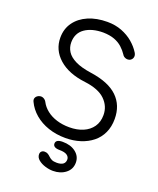

<svg xmlns="http://www.w3.org/2000/svg" viewBox="-182 -899 1025 1245"><g transform="rotate(20 331.0 -276.5)"><path d="M340 10Q276 10 221.5 -8.5Q167 -27 127 -61Q87 -95 66 -140Q58 -156 65.5 -169.5Q73 -183 91 -188Q105 -192 118.5 -185Q132 -178 139 -164Q154 -135 183 -112Q212 -89 252 -76.5Q292 -64 340 -64Q393 -64 434 -81.5Q475 -99 498.5 -132.5Q522 -166 522 -214Q522 -275 477 -319Q432 -363 336 -375Q219 -389 153 -447.5Q87 -506 87 -591Q87 -652 119.5 -697Q152 -742 209 -766.5Q266 -791 340 -791Q395 -791 440 -773.5Q485 -756 518.5 -727.5Q552 -699 573 -665Q583 -649 579.5 -634Q576 -619 562 -611Q547 -604 531.5 -609Q516 -614 508 -628Q493 -651 470.5 -671.5Q448 -692 416 -704Q384 -716 339 -717Q260 -717 212 -683.5Q164 -650 164 -586Q164 -552 182 -523.5Q200 -495 241.5 -474.5Q283 -454 353 -444Q478 -426 538.5 -367.5Q599 -309 599 -215Q599 -161 579.5 -119Q560 -77 524.5 -48.5Q489 -20 441.5 -5Q394 10 340 10ZM337 238Q311 238 283 229.5Q255 221 235.5 205Q216 189 216 167Q216 154 224 146.5Q232 139 245 139Q259 139 268.5 145Q278 151 286.5 159.5Q295 168 307.5 174Q320 180 342 180Q371 180 385.5 169Q400 158 400 137Q400 119 383.5 107.5Q367 96 331 96Q310 96 298 89Q286 82 286 68Q286 39 333 39Q389 39 424 66.5Q459 94 459 137Q459 183 423.5 210.5Q388 238 337 238Z"/></g></svg>

Font: Comfortaa
Style: Regular
Weight: 400
Designer: Johan Aakerlund
Foundry: Johan Aakerlund
Version: Version 3.104; ttfautohint (v1.8.1.43-b0c9)